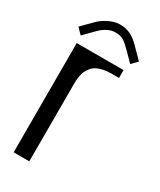

<svg xmlns="http://www.w3.org/2000/svg" viewBox="-193 -823 740 888"><g transform="rotate(30 177.0 -379.0)"><path d="M291.5 -583.5V-541.5H250Q225.1 -541.5 205.1 -536.6Q185.1 -531.7 172.4 -524.4Q159.7 -517.1 150.4 -505.1Q141.1 -493.2 136.2 -482.7Q131.3 -472.2 128.7 -457.5Q126 -442.9 125.5 -433.3Q125 -423.8 125 -410.6V0H41.5V-583.5ZM333.5 -653.3 304.2 -623 260.3 -667.5Q231.9 -696.3 215.6 -706.1Q199.2 -715.8 171.9 -715.8Q153.3 -715.8 135.3 -707.3Q117.2 -698.7 107.2 -690.2Q97.2 -681.6 83.5 -667.5L39.6 -623L10.3 -653.3L66.9 -710.4Q84 -728 114.7 -743.2Q145.5 -758.3 171.9 -758.3Q202.1 -758.3 226.3 -747.6Q250.5 -736.8 275.9 -711.4Z"/></g></svg>

Font: Gputeks
Style: Regular
Weight: 500
Version: Version 0.9